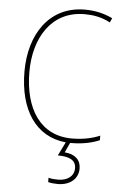

<svg xmlns="http://www.w3.org/2000/svg" viewBox="-63 -767 666 1051"><g transform="rotate(5 270.5 -242.0)"><path d="M407 145C407 98 375 68 318 64L343 10C346 10 348 10 350 10C414 10 467 -3 504 -19V-44C466 -28 416 -15 350 -15C179 -15 87 -153 87 -359C87 -545 179 -699 361 -699C406 -699 454 -692 502 -666L513 -690C465 -713 416 -724 361 -724C164 -724 60 -561 60 -359C60 -149 152 -7 319 9L282 84C347 84 382 102 382 146C382 191 344 216 295 216C274 216 258 215 242 210V234C257 238 275 240 295 240C361 240 407 203 407 145Z"/></g></svg>

Font: Noto Sans Arabic SemCond Thin
Style: Regular
Weight: 100
Width: 4
Designer: Monotype Design Team, Nadine Chahine, Nizar Qandah and Khaled Hosny
Foundry: Monotype Imaging Inc.
Version: Version 2.012